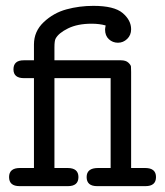

<svg xmlns="http://www.w3.org/2000/svg" viewBox="-20 -636 565 656"><path d="M48 -62Q48 -62 96 -62V-369H62Q26 -369 26 -399Q26 -430 61 -430H96Q96 -430 96 -484Q96 -529 129.5 -560.5Q163 -592 207 -604Q251 -616 299 -616Q370 -616 399 -591.5Q428 -567 428 -536Q428 -516 414.5 -503Q401 -490 383 -490Q365 -490 352 -502Q339 -514 339 -535Q339 -539 341 -549Q320 -555 293 -555Q245 -555 212.5 -539Q180 -523 170 -504Q166 -497 166 -474V-430H393Q410 -430 418.5 -422Q427 -414 427.5 -408.5Q428 -403 428 -390V-62H476Q513 -62 513 -31Q513 0 477 0H312Q276 0 276 -31Q276 -62 315 -62H358V-369H166V-62H211Q248 -62 248 -31Q248 0 212 0H47Q11 0 11 -31Q11 -62 48 -62Z"/></svg>

Font: CMU Typewriter Text
Style: Regular
Weight: 500
Monospace: yes
Version: Version 0.7.0